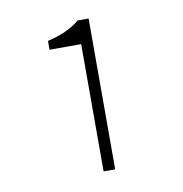

<svg xmlns="http://www.w3.org/2000/svg" viewBox="-57 -934 512 538"><g transform="rotate(-10 198.5 -665.5)"><path d="M196 -451H229V-880H198C175 -861 145 -847 106 -838V-813H196Z"/></g></svg>

Font: SSpoqa Han Sans Neo Thin
Style: Regular
Weight: 100
Designer: [Spoqa Han Sans Neo] Dong-huui Kim  Younghwa Kang  Yujin Lee  [Noto Sans] Ryoko NISHIZUKA  (kana & ideographs); Paul D. 
Foundry: Spoqa (http://www.spoqa-han-sans.com)
Version: Version 1.000